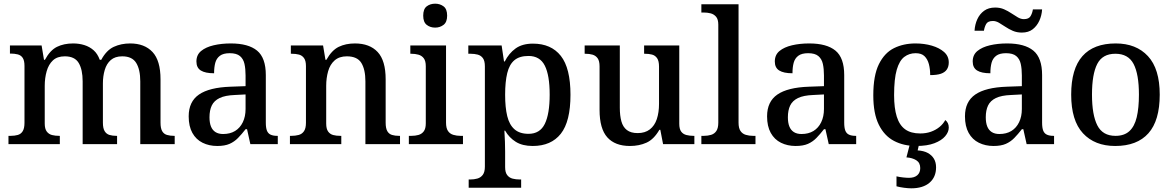

<svg xmlns="http://www.w3.org/2000/svg" viewBox="-20 -783 6373 1043"><path d="M26 0V-45H37Q60 -45 77 -50Q94 -55 103.5 -70.5Q113 -86 113 -116V-425Q113 -454 103.5 -468.5Q94 -483 76.5 -487.5Q59 -492 37 -492H34V-536H206L219 -458H224Q252 -510 289.5 -528.5Q327 -547 377 -547Q410 -547 438.5 -538Q467 -529 488.5 -510Q510 -491 522 -458H530Q558 -510 598 -528.5Q638 -547 687 -547Q765 -547 808.5 -500.5Q852 -454 852 -352V-117Q852 -86 861 -70.5Q870 -55 887 -50Q904 -45 926 -45H929V0H742V-341Q742 -405 720 -441Q698 -477 644 -477Q605 -477 582 -457Q559 -437 549 -403Q539 -369 539 -330V-117Q539 -86 548.5 -70.5Q558 -55 574.5 -50Q591 -45 613 -45H616V0H429V-341Q429 -405 407.5 -441Q386 -477 332 -477Q291 -477 267.5 -455Q244 -433 233.5 -396Q223 -359 223 -317V-112Q223 -83 234 -68.5Q245 -54 262.5 -49.5Q280 -45 302 -45H305V0Z M1160 10Q1116 10 1080.5 -7.5Q1045 -25 1025 -61Q1005 -97 1005 -151Q1005 -231 1061 -269.5Q1117 -308 1232 -312L1314 -315V-373Q1314 -409 1308 -436Q1302 -463 1283.5 -478.5Q1265 -494 1228 -494Q1193 -494 1174.5 -480Q1156 -466 1149.5 -442Q1143 -418 1143 -385Q1095 -385 1071 -400Q1047 -415 1047 -449Q1047 -485 1072.5 -506Q1098 -527 1140.5 -537Q1183 -547 1234 -547Q1329 -547 1376.5 -508Q1424 -469 1424 -375V-117Q1424 -89 1430 -73.5Q1436 -58 1450 -51.5Q1464 -45 1486 -45H1489V0H1340L1322 -81H1314Q1293 -54 1273 -33.5Q1253 -13 1227 -1.5Q1201 10 1160 10ZM1192 -55Q1230 -55 1257 -71.5Q1284 -88 1299 -119Q1314 -150 1314 -191V-270L1256 -267Q1203 -265 1173 -250.5Q1143 -236 1130.5 -210Q1118 -184 1118 -146Q1118 -116 1126 -96Q1134 -76 1150.5 -65.5Q1167 -55 1192 -55Z M1555 0V-45H1562Q1585 -45 1603 -50Q1621 -55 1631.5 -70.5Q1642 -86 1642 -116V-424Q1642 -453 1631.5 -467.5Q1621 -482 1604 -486.5Q1587 -491 1565 -491H1560V-536H1735L1748 -458H1753Q1782 -510 1820 -528.5Q1858 -547 1908 -547Q1988 -547 2031.5 -500.5Q2075 -454 2075 -352V-117Q2075 -86 2084 -70.5Q2093 -55 2109.5 -50Q2126 -45 2148 -45H2153V0H1965V-341Q1965 -405 1943 -441Q1921 -477 1864 -477Q1823 -477 1798 -455Q1773 -433 1762.5 -396Q1752 -359 1752 -317V-112Q1752 -83 1762.5 -68.5Q1773 -54 1790 -49.5Q1807 -45 1829 -45H1834V0Z M2201 0V-45H2214Q2236 -45 2253.5 -50Q2271 -55 2282 -69.5Q2293 -84 2293 -113V-423Q2293 -452 2282 -466.5Q2271 -481 2253 -486Q2235 -491 2214 -491H2209V-536H2403V-117Q2403 -87 2413.5 -71.5Q2424 -56 2442.5 -50.5Q2461 -45 2482 -45H2495V0ZM2344 -633Q2317 -633 2298 -648Q2279 -663 2279 -698Q2279 -734 2298 -748.5Q2317 -763 2344 -763Q2370 -763 2389.5 -748.5Q2409 -734 2409 -698Q2409 -663 2389.5 -648Q2370 -633 2344 -633Z M2526 237V192H2535Q2555 192 2573 187Q2591 182 2602.5 167Q2614 152 2614 122V-422Q2614 -453 2603 -467.5Q2592 -482 2574.5 -486.5Q2557 -491 2536 -491H2524V-536H2705L2718 -449H2722Q2744 -493 2780.5 -519.5Q2817 -546 2875 -546Q2974 -546 3026.5 -479.5Q3079 -413 3079 -268Q3079 -123 3026.5 -56.5Q2974 10 2874 10Q2818 10 2782 -12.5Q2746 -35 2724 -73H2720Q2722 -44 2723 -12.5Q2724 19 2724 40V125Q2724 154 2735.5 168.5Q2747 183 2765 187.5Q2783 192 2803 192H2811V237ZM2851 -56Q2913 -56 2939.5 -110Q2966 -164 2966 -269Q2966 -374 2939.5 -426.5Q2913 -479 2851 -479Q2802 -479 2774.5 -456Q2747 -433 2735.5 -386Q2724 -339 2724 -268Q2724 -199 2735.5 -152Q2747 -105 2775 -80.5Q2803 -56 2851 -56Z M3402 10Q3321 10 3279 -37Q3237 -84 3237 -186V-422Q3237 -452 3226.5 -466.5Q3216 -481 3199 -486Q3182 -491 3159 -491H3156V-536H3347V-198Q3347 -155 3355.5 -124Q3364 -93 3385.5 -76.5Q3407 -60 3444 -60Q3484 -60 3510 -80Q3536 -100 3548 -136Q3560 -172 3560 -219V-421Q3560 -452 3549.5 -467Q3539 -482 3522 -486.5Q3505 -491 3483 -491H3479V-536H3670V-111Q3670 -82 3680.5 -68Q3691 -54 3709 -49.5Q3727 -45 3748 -45H3752V0H3582L3567 -78H3562Q3532 -26 3492 -8Q3452 10 3402 10Z M3790 0V-45H3803Q3825 -45 3843 -50.5Q3861 -56 3871.5 -71.5Q3882 -87 3882 -117V-649Q3882 -678 3870 -692Q3858 -706 3840.5 -710.5Q3823 -715 3803 -715H3790V-760H3992V-117Q3992 -87 4002.5 -71.5Q4013 -56 4031.5 -50.5Q4050 -45 4071 -45H4084V0Z M4302 10Q4258 10 4222.5 -7.5Q4187 -25 4167 -61Q4147 -97 4147 -151Q4147 -231 4203 -269.5Q4259 -308 4374 -312L4456 -315V-373Q4456 -409 4450 -436Q4444 -463 4425.5 -478.5Q4407 -494 4370 -494Q4335 -494 4316.5 -480Q4298 -466 4291.5 -442Q4285 -418 4285 -385Q4237 -385 4213 -400Q4189 -415 4189 -449Q4189 -485 4214.5 -506Q4240 -527 4282.5 -537Q4325 -547 4376 -547Q4471 -547 4518.5 -508Q4566 -469 4566 -375V-117Q4566 -89 4572 -73.5Q4578 -58 4592 -51.5Q4606 -45 4628 -45H4631V0H4482L4464 -81H4456Q4435 -54 4415 -33.5Q4395 -13 4369 -1.5Q4343 10 4302 10ZM4334 -55Q4372 -55 4399 -71.5Q4426 -88 4441 -119Q4456 -150 4456 -191V-270L4398 -267Q4345 -265 4315 -250.5Q4285 -236 4272.5 -210Q4260 -184 4260 -146Q4260 -116 4268 -96Q4276 -76 4292.5 -65.5Q4309 -55 4334 -55Z M4957 10Q4889 10 4836.5 -17.5Q4784 -45 4754 -105.5Q4724 -166 4724 -265Q4724 -373 4754.5 -434.5Q4785 -496 4836.5 -521.5Q4888 -547 4953 -547Q5001 -547 5042 -535Q5083 -523 5108.5 -500.5Q5134 -478 5134 -444Q5134 -421 5123.5 -405.5Q5113 -390 5091.5 -382.5Q5070 -375 5033 -375Q5033 -408 5026 -434.5Q5019 -461 5002.5 -477.5Q4986 -494 4954 -494Q4919 -494 4892.5 -474Q4866 -454 4851.5 -404.5Q4837 -355 4837 -266Q4837 -196 4851.5 -149.5Q4866 -103 4897 -80.5Q4928 -58 4979 -58Q5011 -58 5037.5 -67.5Q5064 -77 5084 -93.5Q5104 -110 5115 -131Q5124 -124 5129 -114Q5134 -104 5134 -90Q5134 -66 5114.5 -43Q5095 -20 5056 -5Q5017 10 4957 10ZM4930 240Q4914 240 4891 237Q4868 234 4850 229V175Q4868 179 4886.5 181Q4905 183 4918 183Q4947 183 4963 169Q4979 155 4979 130Q4979 101 4957.5 87.5Q4936 74 4904 72L4925 -9H4975L4965 34Q4998 36 5020 48Q5042 60 5053.5 79.5Q5065 99 5065 126Q5065 179 5029.5 209.5Q4994 240 4930 240Z M5377 10Q5333 10 5297.5 -7.5Q5262 -25 5242 -61Q5222 -97 5222 -151Q5222 -231 5278 -269.5Q5334 -308 5449 -312L5531 -315V-373Q5531 -409 5525 -436Q5519 -463 5500.5 -478.5Q5482 -494 5445 -494Q5410 -494 5391.5 -480Q5373 -466 5366.5 -442Q5360 -418 5360 -385Q5312 -385 5288 -400Q5264 -415 5264 -449Q5264 -485 5289.5 -506Q5315 -527 5357.5 -537Q5400 -547 5451 -547Q5546 -547 5593.5 -508Q5641 -469 5641 -375V-117Q5641 -89 5647 -73.5Q5653 -58 5667 -51.5Q5681 -45 5703 -45H5706V0H5557L5539 -81H5531Q5510 -54 5490 -33.5Q5470 -13 5444 -1.5Q5418 10 5377 10ZM5409 -55Q5447 -55 5474 -71.5Q5501 -88 5516 -119Q5531 -150 5531 -191V-270L5473 -267Q5420 -265 5390 -250.5Q5360 -236 5347.5 -210Q5335 -184 5335 -146Q5335 -116 5343 -96Q5351 -76 5367.5 -65.5Q5384 -55 5409 -55ZM5531 -606Q5504 -606 5482 -615.5Q5460 -625 5441.5 -637.5Q5423 -650 5406.5 -659.5Q5390 -669 5374 -669Q5346 -669 5337 -652.5Q5328 -636 5325 -616H5274Q5276 -650 5289 -678.5Q5302 -707 5326 -724.5Q5350 -742 5386 -742Q5413 -742 5434.5 -732.5Q5456 -723 5474.5 -710.5Q5493 -698 5509.5 -688.5Q5526 -679 5542 -679Q5569 -679 5578.5 -695.5Q5588 -712 5591 -732H5641Q5639 -699 5626 -670.5Q5613 -642 5590 -624Q5567 -606 5531 -606Z M6038 10Q5927 10 5863 -59Q5799 -128 5799 -269Q5799 -409 5860 -478Q5921 -547 6041 -547Q6152 -547 6216 -478Q6280 -409 6280 -269Q6280 -128 6218.5 -59Q6157 10 6038 10ZM6040 -45Q6087 -45 6115 -70.5Q6143 -96 6155 -146Q6167 -196 6167 -269Q6167 -380 6138 -435.5Q6109 -491 6039 -491Q5969 -491 5940.5 -435.5Q5912 -380 5912 -269Q5912 -159 5941 -102Q5970 -45 6040 -45Z"/></svg>

Font: Noto Serif Khmer Medium
Style: Regular
Weight: 500
Version: Version 2.003